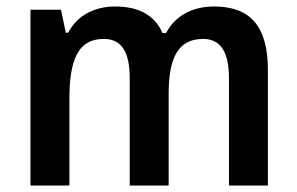

<svg xmlns="http://www.w3.org/2000/svg" viewBox="-20 -638 917 592"><path d="M640 -618C578 -618 522 -593 492 -536H481C458 -590 409 -618 335 -618C276 -618 220 -594 190 -537H183L168 -608H74V-66H194V-332C194 -451 219 -518 300 -518C355 -518 380 -478 380 -396V-66H500V-349C500 -459 529 -518 606 -518C661 -518 686 -477 686 -396V-66H806V-422C806 -558 751 -618 640 -618Z"/></svg>

Font: Noto Sans Malayalam UI SemiCondensed SemiBold
Style: Regular
Weight: 600
Width: 4
Designer: Jelle Bosma - Monotype Design Team
Foundry: Monotype Imaging Inc.
Version: Version 2.104